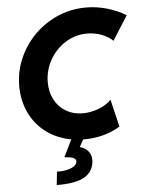

<svg xmlns="http://www.w3.org/2000/svg" viewBox="-63 -778 812 1076"><g transform="rotate(-5 343.0 -239.5)"><path d="M381.8 7.8 358.9 48.8Q386.7 55.2 404.8 75.7Q422.9 96.2 422.9 127.4Q422.9 136.7 420.4 149.9Q409.7 201.7 359.4 226.1Q309.1 250.5 211.9 249.5L219.7 174.8Q252 175.8 276.9 169.9Q301.8 164.1 315.9 153.8Q330.1 143.6 332.5 131.3Q333 129.4 333 126Q333 113.3 317.4 106.7Q301.8 100.1 268.1 97.7L315.4 1.5Q234.9 -13.2 175 -58.1Q115.2 -103 83 -171.1Q50.8 -239.3 50.8 -320.8Q50.8 -428.7 106.2 -522.5Q161.6 -616.2 255.9 -671.9Q350.1 -727.5 461.4 -727.5Q520.5 -727.5 578.6 -710.9Q636.7 -694.3 685.5 -664.6L599.1 -528.3Q573.2 -553.2 534.9 -567.4Q496.6 -581.5 454.6 -581.5Q388.2 -581.5 332.3 -546.1Q276.4 -510.7 244.1 -452.4Q211.9 -394 211.9 -328.6Q211.9 -272.9 234.9 -229.7Q257.8 -186.5 299.1 -162.4Q340.3 -138.2 392.6 -138.2Q437 -138.2 481.2 -154.8Q525.4 -171.4 553.7 -200.7L590.3 -46.4Q547.9 -20 496.1 -6.1Q444.3 7.8 388.2 7.8Z"/></g></svg>

Font: Reddit Sans Chocolate ExBold
Style: Italic
Weight: 800
Italic angle: -11.25°
Designer: Stephen Hutchings
Version: Version 1.013